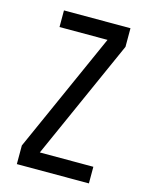

<svg xmlns="http://www.w3.org/2000/svg" viewBox="-106 -751 627 817"><g transform="rotate(15 207.5 -342.0)"><path d="M366.2 -601.6 130.4 -73.2H366.2V0H48.8V-82L284.7 -610.4H73.2V-683.6H366.2Z"/></g></svg>

Font: Saniretro
Style: Regular
Weight: 400
Designer: Jayvee D. Enaguas (Grand Chaos)
Version: Version 1.0 - 6/10/2013